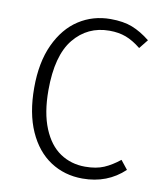

<svg xmlns="http://www.w3.org/2000/svg" viewBox="-80 -762 711 838"><g transform="rotate(10 275.0 -342.5)"><path d="M519 -633 487 -593Q452 -621 420 -633Q388 -645 347 -645Q250 -645 189.5 -571Q129 -497 129 -343Q129 -243 157 -175Q185 -107 233.5 -74.5Q282 -42 344 -42Q393 -42 427 -56.5Q461 -71 496 -99L527 -60Q452 11 342 11Q262 11 199.5 -30Q137 -71 101.5 -150.5Q66 -230 66 -343Q66 -456 103 -535.5Q140 -615 202.5 -655.5Q265 -696 343 -696Q400 -696 439.5 -680.5Q479 -665 519 -633Z"/></g></svg>

Font: Fira Sans Light
Style: Regular
Weight: 300
Designer: bBox Type GmbH & Carrois Corporate GbR & Edenspiekermann AG
Foundry: bBox Type GmbH & Carrois Corporate GbR & Edenspiekermann AG
Version: Version 4.301